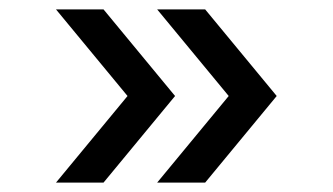

<svg xmlns="http://www.w3.org/2000/svg" viewBox="-20 -483 708 408"><path d="M251 -279 99 -463H200L352 -279L200 -95H99ZM466 -279 314 -463H416L568 -279L416 -95H314Z"/></svg>

Font: Oakes Grotesk
Style: Bold
Weight: 600
Designer: Samuel Oakes
Foundry: Samuel Oakes
Version: Version 1.000;PS 001.000;hotconv 1.0.88;makeotf.lib2.5.64775